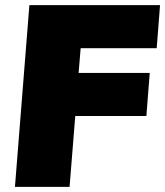

<svg xmlns="http://www.w3.org/2000/svg" viewBox="-20 -725 641 745"><path d="M293 -538 285 -442H561L548 -275H272L250 0H38L94 -705H601L588 -538Z"/></svg>

Font: Nunito Sans Heavy Heavy
Style: Italic
Weight: 400
Italic angle: -4.541°
Designer: Vernon Adams
Foundry: Vernon Adams
Version: Version 2.002